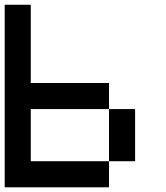

<svg xmlns="http://www.w3.org/2000/svg" viewBox="-20 -798 707 818"><path d="M555.6 -111.1H444.4V-333.3H555.6ZM111.1 -444.4H444.4V-333.3H111.1V-111.1H444.4V0H0V-777.8H111.1Z"/></svg>

Font: Pixeloid Sans
Style: Regular
Weight: 400
Designer: GGBotNet
Foundry: GGBotNet
Version: 0.5